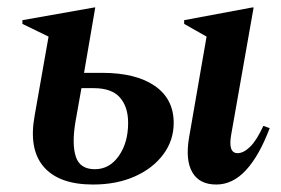

<svg xmlns="http://www.w3.org/2000/svg" viewBox="-20 -484 752 514"><path d="M559 10Q514 10 495 -22.5Q476 -55 486 -115L533 -386L473 -420V-430L655 -464H659L599 -124Q590 -74 616 -74Q632 -74 649.5 -91Q667 -108 685 -147L702 -141Q674 -67 638.5 -28.5Q603 10 559 10ZM110 -386 40 -420V-430L232 -464H235L205 -289H253Q344 -289 394.5 -254Q445 -219 445 -155Q445 -108 417 -70.5Q389 -33 340.5 -11.5Q292 10 229 10Q138 10 97 -37.5Q56 -85 73 -176ZM182 -158Q172 -98 183 -64.5Q194 -31 234 -31Q273 -31 298 -66.5Q323 -102 323 -155Q323 -198 301 -223Q279 -248 231 -248H198Z"/></svg>

Font: Spectral SemiBold
Style: Italic
Weight: 600
Italic angle: -10°
Designer: Jean-Baptiste Levee
Foundry: Production Type
Version: Version 2.001